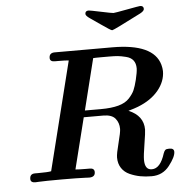

<svg xmlns="http://www.w3.org/2000/svg" viewBox="-60 -951 979 1031"><g transform="rotate(-5 429.5 -436.0)"><path d="M64.9 -20Q64.9 -47.9 92.8 -47.9H110.8Q162.6 -47.9 180.2 -51.8L326.2 -636.2Q308.1 -638.2 271 -638.2H251Q225.1 -638.2 225.1 -658.2Q225.1 -686 254.9 -686H564.9Q787.1 -686 819.8 -569.8Q824.7 -551.8 825.2 -535.2Q825.2 -480 785.6 -431.9Q746.1 -383.8 674.8 -356Q657.7 -349.1 622.1 -338.9Q702.1 -305.7 702.1 -231Q702.1 -214.8 692.1 -153.8Q682.1 -92.8 682.1 -69.8Q682.1 -14.6 720.2 -15.1Q766.1 -15.1 791 -95.2Q795.9 -108.4 801.5 -112.8Q807.1 -117.2 820.8 -117.2H824.2Q848.1 -117.2 848.1 -98.1Q848.1 -71.3 812 -24.7Q775.9 22 715.8 22Q682.6 22 654.3 16.6Q626 11.2 598.4 -1Q570.8 -13.2 554.9 -37.1Q539.1 -61 539.1 -94.2Q539.1 -115.2 554 -171.6Q568.8 -228 568.8 -246.1Q568.8 -279.3 549.8 -302.2Q530.8 -325.2 484.9 -325.2H379.9L311 -49.8Q330.1 -47.9 370.1 -47.9H388.2Q413.1 -47.9 413.1 -26.9Q413.1 0 380.9 0Q376 0 357.9 -1Q339.8 -2 307.9 -2.4Q275.9 -2.9 235.8 -2.9Q189.9 -2.9 157 -2.4Q124 -2 109.1 -1Q94.2 0 90.8 0Q64.9 0 64.9 -20ZM389.2 -360.8H475.1Q532.2 -360.8 570.6 -371.3Q608.9 -381.8 629.4 -404.3Q649.9 -426.8 658.4 -446.3Q667 -465.8 675.8 -501Q685.5 -541 686 -562Q686 -588.9 673.1 -605.5Q660.2 -622.1 634 -628.4Q607.9 -634.8 590.6 -636.5Q573.2 -638.2 543 -638.2H503.9Q465.8 -638.2 458 -637.2ZM437 -877Q437 -894 456.1 -894Q461.9 -894 521 -881.6Q580.1 -869.1 587.9 -869.1Q594.7 -869.1 661.4 -881.6Q728 -894 732.9 -894Q752 -894 752 -877Q752 -865.7 730 -854Q581.1 -777.8 574.2 -777.8H571.8Q565.9 -777.8 514.2 -814Q481.9 -835.9 459 -852.1Q437 -867.2 437 -877Z"/></g></svg>

Font: CMU Serif
Style: BoldItalic
Weight: 700
Italic angle: -14.04°
Version: Version 0.7.0